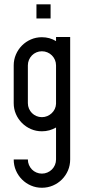

<svg xmlns="http://www.w3.org/2000/svg" viewBox="-20 -612 406 895"><path d="M175.3 -438.5Q211.4 -438.5 241.2 -420.4V-439.5H307.1V0H241.2V-17.6Q226.6 -9.3 210.2 -4.6Q193.8 0 175.3 0Q147.9 0 124.3 -10.3Q100.6 -20.5 82.5 -38.6Q64.5 -56.6 54.2 -80.3Q43.9 -104 43.9 -131.3V-307.1Q43.9 -334 54.2 -357.9Q64.5 -381.8 82.5 -399.9Q100.6 -418 124.3 -428.2Q147.9 -438.5 175.3 -438.5ZM109.9 -131.3Q109.9 -117.7 115 -105.7Q120.1 -93.8 128.9 -85Q137.7 -76.2 149.7 -71Q161.6 -65.9 175.3 -65.9Q188.5 -65.9 200.2 -70.8Q211.9 -75.7 220.9 -84.2Q230 -92.8 235.4 -104Q240.7 -115.2 241.2 -128.4V-307.1Q241.2 -320.8 236.1 -332.8Q231 -344.7 221.9 -353.8Q212.9 -362.8 200.9 -367.9Q189 -373 175.3 -373Q161.6 -373 149.7 -367.9Q137.7 -362.8 128.9 -353.8Q120.1 -344.7 115 -332.8Q109.9 -320.8 109.9 -307.1ZM307.1 131.3Q307.1 158.7 296.9 182.6Q286.6 206.5 268.6 224.6Q250.5 242.7 226.6 252.9Q202.6 263.2 175.3 263.2Q147.9 263.2 124.3 252.9Q100.6 242.7 82.5 224.6Q64.5 206.5 54.2 182.6Q43.9 158.7 43.9 131.3H109.9Q109.9 145 115 157Q120.1 168.9 128.9 178Q137.7 187 149.7 192.1Q161.6 197.3 175.3 197.3Q189 197.3 200.9 192.1Q212.9 187 221.9 178Q231 168.9 236.1 157Q241.2 145 241.2 131.3V0H307.1ZM215.8 -591.8V-525.9H149.9V-591.8Z"/></svg>

Font: Aeronef
Style: Regular
Weight: 400
Designer: Peter Wiegel - CAT-Fonts Germany
Foundry: CAT-Fonts, Peter Wiegel
Version: Version 0.002